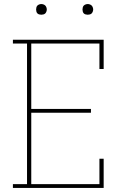

<svg xmlns="http://www.w3.org/2000/svg" viewBox="-20 -932 640 952"><path d="M44 0V-19H114V-716H44V-735H494V-590H473V-716H135V-392H431V-373H135V-19H473V-145H494V0ZM415 -859Q410 -859 404.5 -860.5Q399 -862 395.5 -865.5Q392 -869 390.5 -874.5Q389 -880 389 -885Q389 -890 390.5 -895.5Q392 -901 395.5 -904.5Q399 -908 404.5 -910Q410 -912 415 -912Q420 -912 425.5 -910Q431 -908 434.5 -904.5Q438 -901 440 -895.5Q442 -890 442 -885Q442 -880 440 -874.5Q438 -869 434.5 -865.5Q431 -862 425.5 -860.5Q420 -859 415 -859ZM185 -859Q180 -859 174.5 -860.5Q169 -862 165.5 -865.5Q162 -869 160.5 -874.5Q159 -880 159 -885Q159 -890 160.5 -895.5Q162 -901 165.5 -904.5Q169 -908 174.5 -910Q180 -912 185 -912Q190 -912 195.5 -910Q201 -908 204.5 -904.5Q208 -901 210 -895.5Q212 -890 212 -885Q212 -880 210 -874.5Q208 -869 204.5 -865.5Q201 -862 195.5 -860.5Q190 -859 185 -859Z"/></svg>

Font: Iosevka Etoile Thin
Style: Regular
Weight: 100
Designer: Belleve Invis
Foundry: Belleve Invis
Version: Version 22.1.2; ttfautohint (v1.8.4)